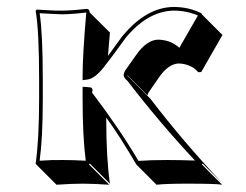

<svg xmlns="http://www.w3.org/2000/svg" viewBox="-20 -459 691 539"><path d="M346.2 -237.8 402.3 -181.6Q496.1 -59.1 605.5 56.6L548.8 0L546.9 2.9L603.5 59.6Q588.4 56.6 505.4 56.6Q446.3 56.6 419.4 59.6L362.8 2.9Q317.9 -74.2 278.3 -128.9V-123.5Q278.3 -14.6 288.6 56.6L231.9 0L230 2.9L286.6 59.6Q240.7 56.6 212.4 56.6Q182.1 56.6 138.7 59.6L82 2.9L80.1 0Q89.8 -68.4 89.8 -180.2V-234.9Q89.8 -374 80.1 -428.2L83 -432.1Q89.8 -432.1 107.4 -430.7Q138.2 -428.7 153.8 -429.2Q180.2 -429.2 223.1 -434.1Q227.5 -433.6 229.5 -431.6Q231.4 -428.2 231.9 -423.8L288.6 -367.7Q287.6 -357.4 286.1 -337.9Q284.2 -314 283.2 -302.2L322.3 -356Q390.1 -439 468.3 -439.5Q511.7 -439 544.9 -421.9L547.9 -417.5L604.5 -360.8L544.9 -256.8L536.6 -256.3L527.3 -265.6Q506.8 -280.3 481 -280.8Q453.1 -279.3 427.7 -243.7L397.9 -200.7Q394 -193.8 394 -191.4L337.4 -248Q337.9 -245.6 338.4 -245.1L339.8 -244.1Q342.3 -242.2 343.3 -241.2Q345.2 -238.8 346.2 -237.8ZM532.2 -261.7 532.7 -261.2Q532.7 -261.2 532.2 -261.7ZM222.7 -245.1 222.2 -246.1V-245.1ZM337.9 -231.9 336.9 -232.9Q328.1 -239.7 327.1 -248Q327.6 -255.4 333 -263.2L363.3 -306.2Q392.6 -347.2 424.3 -347.7Q460 -346.7 483.4 -324.7L535.6 -415.5Q503.4 -429.2 468.3 -429.2Q394 -428.2 330.6 -350.1V-349.6Q291 -294.9 270 -268.6Q246.1 -238.8 226.1 -235.8Q224.1 -235.4 223.1 -235.4L211.9 -233.9V-246.1Q211.9 -304.7 222.2 -423.8Q180.2 -418.9 153.8 -418.9Q144 -418.9 91.3 -421.9Q100.1 -364.3 100.1 -234.9V-180.2Q100.1 -72.3 91.3 -7.8Q125.5 -10.3 155.8 -9.8Q187 -9.8 220.7 -7.8Q211.9 -76.7 211.9 -180.2V-215.3L222.2 -214.8Q222.2 -214.8 235.8 -213.4Q242.2 -208.5 238.3 -199.2Q315.9 -97.2 368.7 -7.3Q402.8 -9.8 449.2 -9.8Q486.3 -9.8 527.3 -8.3Q426.3 -116.7 337.9 -231.9Z"/></svg>

Font: Linux Biolinum Shadow O
Style: Bold
Weight: 700
Designer: Philipp H. Poll
Foundry: Philipp H. Poll
Version: Version 0.9.2